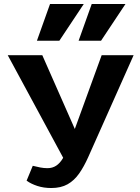

<svg xmlns="http://www.w3.org/2000/svg" viewBox="-20 -936 703 967"><path d="M238 11Q200 11 168 0.5Q136 -10 114 -26L145 -101Q165 -96 183 -92.5Q201 -89 219 -89Q244 -89 263 -101.5Q282 -114 296.5 -138.5Q311 -163 325 -199L492 -658H653L424 -144Q403 -97 378.5 -62Q354 -27 320.5 -8Q287 11 238 11ZM313 -114 19 -658H193L398 -193ZM166 -731 232 -916H402L279 -731ZM376 -731 442 -916H612L489 -731Z"/></svg>

Font: Ysabeau SC ExtraBold
Style: Regular
Weight: 800
Designer: Christian Thalmann (Catharsis Fonts)
Version: Version 2.001;gftools[0.9.30]; featfreeze: smcp